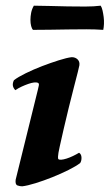

<svg xmlns="http://www.w3.org/2000/svg" viewBox="-20 -643 386 675"><path d="M259 -413Q259 -411 253.5 -389.5Q248 -368 239.5 -335Q231 -302 221.5 -263.5Q212 -225 204 -190Q196 -155 190 -128Q184 -101 184 -93V-89Q184 -85 185 -84Q187 -81 195 -81.5Q203 -82 214 -85.5Q225 -89 236.5 -94.5Q248 -100 258 -106Q266 -101 266.5 -89.5Q267 -78 262 -70Q248 -59 221 -45.5Q194 -32 164 -20Q134 -8 105 1Q76 10 58 12Q50 12 41.5 9Q33 6 35 -11L113 -327Q115 -335 116.5 -342.5Q118 -350 113 -352Q108 -354 99.5 -353Q91 -352 79.5 -348Q68 -344 56 -338.5Q44 -333 34 -326Q19 -341 29 -361Q43 -372 70.5 -385.5Q98 -399 128 -410.5Q158 -422 186.5 -431Q215 -440 232 -442Q245 -442 253 -434Q261 -426 259 -413ZM99 -623Q124 -623 155 -622Q186 -621 217.5 -620.5Q249 -620 279.5 -620Q310 -620 334 -623Q338 -617 340.5 -606Q343 -595 344.5 -583Q346 -571 345.5 -559Q345 -547 343 -538Q315 -540 283.5 -540Q252 -540 220 -539.5Q188 -539 156 -538.5Q124 -538 96 -538Q92 -542 89.5 -551.5Q87 -561 87 -573Q87 -585 89.5 -598Q92 -611 99 -623Z"/></svg>

Font: Lusitana
Style: Bold Italic
Weight: 700
Designer: Ana Paula Megda
Foundry: Ana Paula Megda
Version: Version 1.000; ttfautohint (v1.1) -l 8 -r 50 -G 200 -x 14 -D